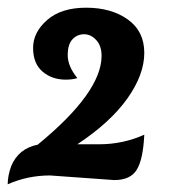

<svg xmlns="http://www.w3.org/2000/svg" viewBox="-25 -743 457 499"><path d="M272 -275 105 -287Q47 -287 -5 -264Q-5 -286 4 -311Q23 -357 73 -367Q239 -503 239 -598Q239 -624 225 -639Q211 -654 193.5 -654Q176 -654 163.5 -641Q151 -628 151 -599.5Q151 -571 176 -540Q163 -536 146 -536Q110 -536 85.5 -557Q61 -578 61 -618.5Q61 -659 97.5 -691Q134 -723 199 -723Q264 -723 307 -692.5Q350 -662 350 -605.5Q350 -549 306 -487Q262 -425 176 -368H232Q295 -368 350 -393Q347 -329 330.5 -302Q314 -275 272 -275Z"/></svg>

Font: MeriendaOneRegular
Style: Regular
Weight: 400
Designer: Eduardo Rodriguez Tunni
Foundry: Eduardo Rodriguez Tunni
Version: Version 1.001